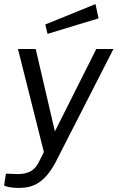

<svg xmlns="http://www.w3.org/2000/svg" viewBox="-25 -756 576 941"><path d="M443 -736 197 -636 208 -590 458 -666ZM70 165C138 165 194 138 246 42L531 -516H447L244 -112L150 -516H63L190 -11L165 39C151 66 128 99 56 97L4 95L-5 153C-5 153 12 165 70 165Z"/></svg>

Font: United Sans
Style: Italic
Weight: 400
Italic angle: -8°
Designer: Pablo Impallari, Rodrigo Fuenzalida (Modified by Dan O. Williams)
Version: Version 1.000;PS 001.000;hotconv 1.0.88;makeotf.lib2.5.64775